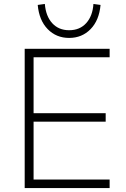

<svg xmlns="http://www.w3.org/2000/svg" viewBox="-20 -952 639 972"><path d="M105 0V-705H535V-662H150V-379H515V-336H150V-43H535V0ZM330 -760Q265 -760 221.5 -804.5Q178 -849 171 -927L207 -932Q212 -870 244.5 -834.5Q277 -799 330 -799Q384 -799 416.5 -835Q449 -871 453 -932L489 -927Q482 -849 438.5 -804.5Q395 -760 330 -760Z"/></svg>

Font: Nunito Sans 10pt ExtraLight
Style: Regular
Weight: 250
Designer: Vernon Adams
Foundry: Vernon Adams
Version: Version 3.101;gftools[0.9.27]